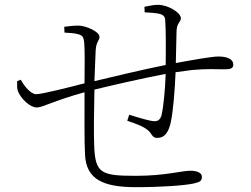

<svg xmlns="http://www.w3.org/2000/svg" viewBox="-20 -770 1040 795"><path d="M579 -719C604 -718 625 -716 639 -713C656 -709 663 -702 664 -687C667 -648 667 -565 666 -501C567 -481 429 -448 371 -434L376 -559C378 -599 392 -601 392 -617C392 -641 332 -664 305 -664C280 -664 263 -661 246 -659L247 -635C265 -634 290 -633 305 -628C321 -623 327 -618 329 -589C331 -565 331 -500 330 -425C268 -409 154 -380 130 -380C107 -380 80 -414 66 -440L51 -434C51 -419 50 -403 54 -393C68 -358 106 -325 132 -325C158 -325 196 -351 330 -388C330 -291 329 -186 332 -131C336 -27 408 5 542 5C650 5 743 -2 781 -10C807 -16 816 -20 816 -38C816 -54 797 -63 768 -63C732 -63 664 -42 542 -42C397 -42 374 -53 370 -168C368 -215 369 -311 371 -399C437 -415 561 -444 666 -464C664 -402 657 -324 648 -290C642 -273 632 -268 620 -268C603 -268 556 -282 515 -295L507 -270C546 -256 590 -243 606 -215C616 -200 622 -199 632 -199C662 -199 679 -223 688 -268C697 -312 704 -396 707 -471L774 -480C836 -486 875 -483 911 -483C934 -483 946 -487 946 -502C946 -525 922 -536 884 -536C858 -536 784 -523 708 -509L711 -641C712 -676 729 -679 729 -694C729 -718 676 -750 634 -750C616 -750 599 -746 578 -742Z"/></svg>

Font: Noto Serif CJK SC ExtraLight
Style: Regular
Weight: 200
Designer: Ryoko NISHIZUKA 西塚涼子 (kana & ideographs); Frank Grießhammer (Latin, Greek & Cyrillic); Wenlong ZHANG 张文龙 (bopomofo); San
Foundry: Adobe
Version: Version 2.001;hotconv 1.1.0;makeotfexe 2.6.0